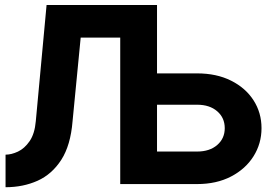

<svg xmlns="http://www.w3.org/2000/svg" viewBox="-20 -743 1110 775"><path d="M613.8 -722.7V-446.8H775.4Q854 -446.8 912.6 -417.5Q971.2 -388.2 1003.4 -338.1Q1035.6 -288.1 1035.6 -225.6Q1035.6 -163.6 1003.4 -112.3Q971.2 -61 912.6 -30.5Q854 0 775.4 0H465.3V-591.3H305.7L272.9 -253.9Q265.1 -156.7 227.5 -98.1Q189.9 -39.6 131.6 -13.4Q73.2 12.7 2.4 12.7V-118.7Q25.9 -118.7 52.5 -131.1Q79.1 -143.6 99.6 -173.3Q120.1 -203.1 124.5 -253.9L168 -722.7ZM775.4 -320.3H613.8V-131.3H775.4Q826.2 -131.3 856.7 -157.7Q887.2 -184.1 887.2 -225.6Q887.2 -267.6 856.7 -293.9Q826.2 -320.3 775.4 -320.3Z"/></svg>

Font: Giphurs
Style: Bold
Weight: 700
Version: Version 0.920; ttfautohint (v1.8.4.7-5d5b)